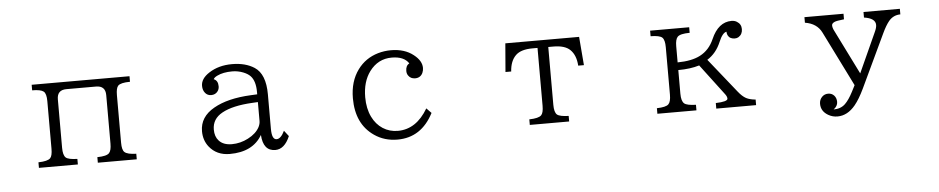

<svg xmlns="http://www.w3.org/2000/svg" viewBox="-40 -842 6080 1243"><g transform="rotate(-5 3000.0 -220.5)"><path d="M182.1 -540H817.9V-503.9Q757.3 -503.4 740.2 -485.8Q726.1 -470.7 726.1 -425.3V-116.2Q726.1 -68.4 742.2 -54.2Q760.7 -37.6 817.9 -36.1V0H564.9V-36.1Q626.5 -37.1 642.6 -55.7Q657.2 -71.8 657.2 -116.2V-431.2Q657.2 -492.2 596.2 -492.2H403.8Q342.8 -492.2 342.8 -431.2V-116.2Q342.8 -68.4 360.4 -52.2Q377 -37.6 435.1 -36.1V0H182.1V-36.1Q242.7 -37.6 259.8 -55.7Q273.9 -70.8 273.9 -116.2V-425.3Q273.9 -474.6 256.3 -488.8Q237.3 -503.9 182.1 -503.9Z M1631.3 -351.1V-366.2Q1631.3 -437.5 1600.1 -470.7Q1584 -487.8 1554.7 -499.5Q1520 -513.2 1482.9 -513.2Q1423.3 -513.2 1384.8 -494.1Q1365.2 -484.9 1359.4 -473.1Q1387.2 -462.4 1387.2 -424.8Q1387.2 -406.7 1377.4 -393.1Q1362.3 -372.1 1334 -372.1Q1311.5 -372.1 1296.4 -389.2Q1280.3 -407.7 1280.3 -436.5Q1280.3 -483.9 1335.9 -519.5Q1398.4 -560.1 1485.8 -560.1Q1572.3 -560.1 1630.4 -522.5Q1700.2 -477.1 1700.2 -345.2V-120.1Q1700.2 -50.8 1731.4 -50.8Q1759.3 -50.8 1783.2 -101.1L1812 -64Q1777.3 18.1 1717.3 18.1Q1638.7 18.1 1632.3 -86.9Q1571.3 18.1 1421.4 18.1Q1335.9 18.1 1287.6 -43Q1254.4 -85.4 1254.4 -144Q1254.4 -237.3 1347.7 -290Q1438 -341.8 1589.4 -349.1ZM1631.3 -300.8 1594.2 -298.8Q1466.3 -292 1397.5 -253.9Q1331.5 -217.8 1331.5 -147.9Q1331.5 -102.5 1356 -75.7Q1384.3 -43.9 1440.4 -43.9Q1495.6 -43.9 1546.4 -70.3Q1600.1 -98.1 1621.6 -139.6Q1631.3 -159.2 1631.3 -178.2Z M2745.1 -132.8Q2666.5 20 2511.2 20Q2426.3 20 2361.3 -24.9Q2246.1 -104 2246.1 -271Q2246.1 -381.3 2301.3 -456.1Q2351.1 -523.9 2434.1 -548.3Q2475.1 -560.1 2518.1 -560.1Q2606.9 -560.1 2664.1 -514.6Q2715.3 -474.6 2715.3 -428.2Q2715.3 -411.1 2708.5 -396Q2693.8 -365.2 2659.2 -365.2Q2630.4 -365.2 2615.2 -387.2Q2606 -399.9 2606 -417.5Q2606 -452.6 2629.9 -464.8Q2599.1 -512.2 2519 -512.2Q2430.2 -512.2 2374.5 -437.5Q2326.2 -372.1 2326.2 -271Q2326.2 -197.3 2353 -142.6Q2377.4 -92.3 2420.9 -64Q2464.4 -36.1 2518.1 -36.1Q2638.2 -36.1 2713.9 -165Z M3260.3 -540H3739.7L3754.9 -355H3717.8Q3713.4 -423.8 3676.8 -459Q3643.1 -492.2 3567.9 -492.2H3535.2V-116.2Q3535.2 -67.9 3552.7 -52.2Q3570.3 -37.6 3627.9 -36.1V0H3372.1V-36.1Q3433.6 -37.6 3450.7 -55.7Q3465.3 -70.8 3465.3 -116.2V-492.2H3432.1Q3357.4 -492.2 3323.2 -459Q3286.6 -423.3 3282.2 -355H3245.1Z M4455.1 -540V-503.9Q4393.1 -503.4 4376 -485.4Q4360.8 -469.2 4360.8 -424.8V-319.8Q4453.6 -320.8 4508.3 -349.6Q4568.8 -380.9 4599.1 -450.2Q4645.5 -557.1 4731.4 -557.1Q4751.5 -557.1 4766.1 -547.9Q4793.9 -531.2 4793.9 -498.5Q4793.9 -464.8 4767.6 -448.2Q4757.3 -441.9 4743.2 -441.9Q4710.4 -441.9 4697.8 -467.3Q4693.4 -477.1 4692.9 -490.2Q4667 -485.8 4643.1 -428.7Q4612.8 -356.4 4553.7 -319.8L4731 -98.1Q4756.8 -65.4 4781.7 -51.8Q4805.2 -39.6 4842.8 -36.1V0H4584V-36.1Q4661.6 -38.6 4661.6 -58.1Q4661.6 -71.3 4649.9 -86.9L4498 -288.1Q4439 -270 4360.8 -270V-116.2Q4360.8 -68.4 4379.4 -52.2Q4397 -37.6 4455.1 -36.1V0H4201.2V-36.1Q4260.7 -37.6 4276.9 -54.2Q4293 -69.8 4293 -116.2V-424.8Q4293 -471.2 4276.9 -487.3Q4260.3 -503.4 4201.2 -503.9V-540Z M5204.1 -540H5458V-503.9Q5409.7 -498.5 5397.5 -493.2Q5377.9 -484.9 5377.9 -471.7Q5377.9 -455.6 5388.2 -436L5532.2 -146L5649.9 -405.3Q5662.1 -431.6 5662.1 -449.2Q5662.1 -493.2 5587.9 -503.9V-540H5824.2V-503.9Q5778.3 -503.4 5748.5 -467.8Q5727.1 -441.9 5704.1 -393.1L5540 -45.9Q5508.8 19.5 5478 57.1Q5426.8 119.1 5361.8 119.1Q5329.6 119.1 5302.7 103.5Q5255.9 76.7 5255.9 27.8Q5255.9 1 5273.9 -17.1Q5290 -33.2 5313.5 -33.2Q5336.9 -33.2 5352.1 -17.1Q5367.2 -0.5 5367.2 24.9Q5367.2 51.8 5340.3 71.8Q5387.2 71.8 5416 43.9Q5441.9 19 5468.3 -32.2L5489.3 -73.2L5312 -430.2Q5281.7 -491.7 5204.1 -503.9Z"/></g></svg>

Font: BIZ UDMincho
Style: Regular
Weight: 400
Monospace: yes
Designer: TypeBank Co., Ltd.
Foundry: Morisawa Inc.
Version: Version 1.06